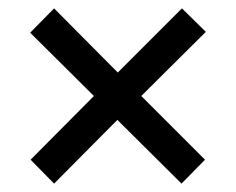

<svg xmlns="http://www.w3.org/2000/svg" viewBox="-20 -582 564 458"><path d="M53 -201 204 -353 52 -504 109 -562 261 -409 414 -562 471 -506 317 -353 469 -201 413 -144 260 -296 109 -144Z"/></svg>

Font: Noto Sans Sinhala SemiCondensed Medium
Style: Regular
Weight: 500
Width: 4
Designer: Jelle Bosma - Monotype Design Team
Foundry: Monotype Imaging Inc.
Version: Version 2.006; ttfautohint (v1.8.4.7-5d5b)